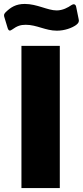

<svg xmlns="http://www.w3.org/2000/svg" viewBox="-40 -956 421 976"><path d="M347 -829C360 -839 363 -847 360 -858L347 -922C344 -936 333 -937 323 -930C306 -918 279 -903 248 -903C202 -903 148 -936 86 -936C40 -936 14 -918 -9 -896C-23 -883 -20 -876 -17 -866L-1 -813C4 -798 11 -798 22 -806C47 -824 64 -830 91 -830C147 -830 191 -800 249 -800C289 -800 326 -814 347 -829ZM69 -723V0H264V-723Z"/></svg>

Font: United Sans Black
Style: Regular
Weight: 900
Designer: Pablo Impallari, Rodrigo Fuenzalida (Modified by Dan O. Williams)
Version: Version 1.000;PS 001.000;hotconv 1.0.88;makeotf.lib2.5.64775